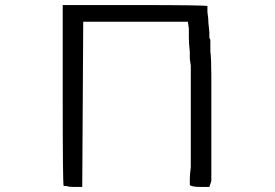

<svg xmlns="http://www.w3.org/2000/svg" viewBox="-20 -739 1099 767"><path d="M230.5 -718.8H519.5Q800.8 -718.8 808.6 -714.8V-695.3Q808.6 -687.5 810.5 -675.8Q812.5 -664.1 812.5 -648.4L816.4 -609.4V-613.3V-593.8V-589.8Q816.4 -585.9 818.4 -584Q820.3 -582 820.3 -578.1V-558.6V-535.2Q824.2 -503.9 824.2 -437.5Q824.2 -371.1 824.2 -269.5V-15.6L816.4 7.8H781.2Q746.1 7.8 738.3 0Q738.3 -7.8 738.3 -25.4Q738.3 -43 742.2 -70.3V-261.7V-328.1V-429.7V-453.1V-464.8V-476.6L738.3 -503.9V-531.2Q734.4 -566.4 734.4 -589.8Q734.4 -613.3 734.4 -625L730.5 -652.3H312.5V-656.2L308.6 3.9V7.8H273.4Q253.9 7.8 246.1 3.9H234.4Q230.5 3.9 230.5 -359.4Z"/></svg>

Font: 和音 by 宁静之雨，公众号njzyshare
Style: Regular
Weight: 400
Designer: Steve Matteson
Foundry: Ascender Corporation
Version: Version 6.00;June 8, 2018;FontCreator 11.0.0.2388 32-bit